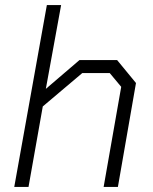

<svg xmlns="http://www.w3.org/2000/svg" viewBox="-20 -734 602 754"><path d="M164 -714H220L160 -385L292 -498H440L514 -408L443 0H387L456 -393L411 -447H303L148 -316L92 0H36Z"/></svg>

Font: Chakra Petch Light
Style: Italic
Weight: 300
Italic angle: -10°
Designer: Katatrad Aksorn Co.,Ltd.
Foundry: Cadson Demak Co.,Ltd.
Version: Version 1.000; ttfautohint (v1.6)